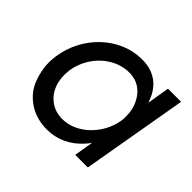

<svg xmlns="http://www.w3.org/2000/svg" viewBox="-117 -624 786 786"><g transform="rotate(45 276.5 -230.5)"><path d="M463 -460 447 -363C443 -374 438 -385 433 -396C409 -441 367 -470 306 -470C305 -470 303 -470 302 -470C177 -470 65 -366 45 -230C43 -217 42 -203 42 -191C42 -162 48 -133 59 -102C82 -41 143 9 230 9C291 9 343 -17 382 -61C389 -68 395 -76 400 -84L386 0H459L539 -460ZM125 -230C141 -325 220 -395 304 -395C305 -395 307 -395 308 -395C348 -394 378 -375 398 -344C418 -313 422 -282 422 -259C422 -250 422 -240 420 -230C404 -139 326 -66 246 -66C217 -66 192 -74 173 -89C133 -119 123 -164 123 -201C123 -211 124 -220 125 -230Z"/></g></svg>

Font: Jost
Style: Italic
Weight: 400
Italic angle: -5°
Version: Version 3.710